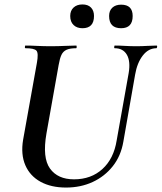

<svg xmlns="http://www.w3.org/2000/svg" viewBox="-20 -830 727 864"><path d="M559 -501Q568 -554 551 -583.5Q534 -613 496 -613Q493 -613 494 -619Q495 -625 496 -625Q519 -625 542.5 -623.5Q566 -622 594 -622Q619 -622 642.5 -623.5Q666 -625 684 -625Q688 -625 687 -619Q686 -613 684 -613Q648 -613 622.5 -580Q597 -547 588 -494L535 -192Q524 -128 487.5 -82Q451 -36 397 -11Q343 14 277 14Q210 14 162.5 -12Q115 -38 94 -86.5Q73 -135 84 -201L146 -547Q154 -591 144 -602Q134 -613 95 -613Q91 -613 92 -619Q93 -625 94 -625Q118 -625 147 -623.5Q176 -622 207 -622Q242 -622 271.5 -623.5Q301 -625 323 -625Q325 -625 325 -619Q325 -613 323 -613Q295 -613 279.5 -606Q264 -599 256.5 -583Q249 -567 244 -538L189 -229Q170 -120 205 -71.5Q240 -23 313 -23Q390 -23 441 -69.5Q492 -116 505 -198ZM351 -703Q326 -703 311 -717.5Q296 -732 296 -758Q296 -782 311 -796Q326 -810 351 -810Q376 -810 389.5 -796Q403 -782 403 -758Q403 -703 351 -703ZM525 -703Q471 -703 471 -758Q471 -782 485.5 -795.5Q500 -809 525 -809Q577 -809 577 -758Q577 -703 525 -703Z"/></svg>

Font: Cormorant
Style: Bold Italic
Weight: 700
Italic angle: -10°
Designer: Christian Thalmann (Catharsis Fonts)
Foundry: Catharsis Fonts
Version: Version 4.000